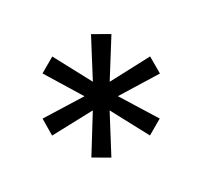

<svg xmlns="http://www.w3.org/2000/svg" viewBox="-90 -823 653 619"><g transform="rotate(30 236.0 -513.5)"><path d="M308 -326 236 -460 163 -324 109 -356 190 -486 36 -482V-545L190 -540L108 -670L165 -703L237 -567L309 -703L364 -671L283 -540L436 -545V-482L283 -487L364 -358Z"/></g></svg>

Font: 42dot Sans Light
Style: Regular
Weight: 400
Version: Version 1.000